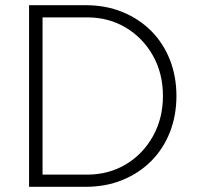

<svg xmlns="http://www.w3.org/2000/svg" viewBox="-20 -720 760 740"><path d="M144 -47H316Q399 -47 465 -86.5Q531 -126 569.5 -195Q608 -264 608 -350Q608 -437 569.5 -505.5Q531 -574 465 -613.5Q399 -653 316 -653H144ZM92 0V-700H310Q388 -700 452.5 -673.5Q517 -647 563.5 -600Q610 -553 635 -489Q660 -425 660 -350Q660 -275 635 -211Q610 -147 563.5 -100Q517 -53 452.5 -26.5Q388 0 310 0Z"/></svg>

Font: Red Hat Text VF
Style: Regular
Weight: 300
Designer: Pentagram, MCKL
Foundry: Pentagram, MCKL
Version: Version 1.023